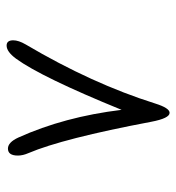

<svg xmlns="http://www.w3.org/2000/svg" viewBox="3 -522 520 566"><g transform="rotate(-90 263.0 -239.0)"><path d="M415 -423.3Q299.3 -227.5 240.7 -41Q227.5 1 213.4 1Q197.3 1 187 -53.2Q137.7 -314 94.7 -415Q87.4 -431.6 87.4 -446.3Q87.4 -475.6 107.9 -475.6Q126.5 -475.6 140.6 -444.8Q201.7 -309.6 222.2 -140.6Q318.8 -377.4 373 -451.7Q393.6 -479.5 411.6 -479.5Q427.2 -479.5 427.2 -460Q427.2 -444.3 415 -423.3Z"/></g></svg>

Font: DimaLove
Style: regular
Weight: 400
Designer: R.Balvardi
Foundry: Dima Software Group
Version: Version 1.00;May 4, 2019;FontCreator 11.5.0.2427 64-bit